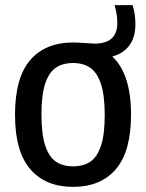

<svg xmlns="http://www.w3.org/2000/svg" viewBox="-20 -718 570 748"><path d="M490.5 -271.5Q490.5 -128 431.5 -59Q372.5 10 264.5 10Q157 10 97.8 -59Q38.5 -128 38.5 -271Q38.5 -415 97.5 -483.8Q156.5 -552.5 266 -552.5Q279.5 -552.5 317 -550Q341 -548 348 -548Q437 -548 437 -628Q437 -645.5 434.5 -661.5Q432 -677.5 426.5 -698H496.5Q507.5 -664.5 507.5 -623.5Q507.5 -572.5 483.8 -540.8Q460 -509 417.5 -498Q490.5 -429.5 490.5 -271.5ZM388 -270Q388 -346.5 373.2 -391Q358.5 -435.5 331.5 -454Q304.5 -472.5 264.5 -472.5Q224.5 -472.5 197.5 -454.2Q170.5 -436 156 -391.8Q141.5 -347.5 141.5 -272.5Q141.5 -196 156 -151.5Q170.5 -107 197.5 -88.5Q224.5 -70 264.5 -70Q305 -70 332 -88.2Q359 -106.5 373.5 -150.5Q388 -194.5 388 -270Z"/></svg>

Font: Encode Sans Semi Condensed Medium
Style: Regular
Weight: 500
Width: 4
Designer: Multiple Designers
Foundry: Impallari Type
Version: Version 2.000